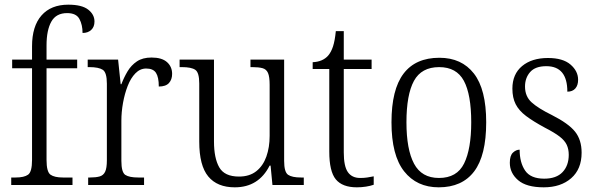

<svg xmlns="http://www.w3.org/2000/svg" viewBox="-20 -791 2550 821"><path d="M28 0V-32H47Q83 -32 100 -44Q117 -56 117 -107V-499H32V-536H117V-593Q117 -679 157.5 -725Q198 -771 272 -771Q330 -771 357 -750Q384 -729 384 -699Q384 -676 370 -663Q356 -650 333 -650Q333 -685 319.5 -710Q306 -735 267 -735Q220 -735 199.5 -698.5Q179 -662 179 -597V-536H310V-499H179V-107Q179 -56 196 -44Q213 -32 249 -32H290V0Z M357 0V-32H365Q390 -32 406 -36.5Q422 -41 429.5 -56.5Q437 -72 437 -106V-433Q437 -481 419.5 -492.5Q402 -504 362 -504H355V-536H485L496 -431H499Q510 -460 525.5 -486Q541 -512 565.5 -528.5Q590 -545 628 -545Q672 -545 694 -525.5Q716 -506 716 -475Q716 -451 702.5 -436Q689 -421 659 -421Q659 -461 647 -479.5Q635 -498 605 -498Q579 -498 559 -477.5Q539 -457 526 -423.5Q513 -390 506 -351Q499 -312 499 -275V-103Q499 -54 516 -43Q533 -32 571 -32H596V0Z M984 10Q909 10 870.5 -36.5Q832 -83 832 -185V-434Q832 -481 815 -492.5Q798 -504 758 -504H748V-536H895V-186Q895 -115 917.5 -75.5Q940 -36 1002 -36Q1047 -36 1076 -59Q1105 -82 1119 -121.5Q1133 -161 1133 -210V-428Q1133 -463 1126 -479Q1119 -495 1102.5 -499.5Q1086 -504 1059 -504H1051V-536H1195V-103Q1195 -55 1212 -43.5Q1229 -32 1267 -32H1279V0H1145L1137 -83H1133Q1086 10 984 10Z M1506 10Q1444 10 1416 -24Q1388 -58 1388 -143V-496H1317V-525Q1360 -527 1383 -553Q1396 -568 1404 -592.5Q1412 -617 1416 -658H1450V-536H1569V-496H1450V-139Q1450 -80 1467.5 -55Q1485 -30 1520 -30Q1537 -30 1550 -32Q1563 -34 1578 -37V-1Q1564 4 1545 7Q1526 10 1506 10Z M1856 10Q1762 10 1708 -58.5Q1654 -127 1654 -268Q1654 -408 1705.5 -476Q1757 -544 1859 -544Q1954 -544 2006.5 -476.5Q2059 -409 2059 -268Q2059 -126 2007.5 -58Q1956 10 1856 10ZM1857 -30Q1934 -30 1964.5 -92Q1995 -154 1995 -268Q1995 -387 1963.5 -445.5Q1932 -504 1858 -504Q1782 -504 1750 -445Q1718 -386 1718 -268Q1718 -152 1750.5 -91Q1783 -30 1857 -30Z M2305 10Q2231 10 2195.5 -20.5Q2160 -51 2160 -95Q2160 -126 2173.5 -138.5Q2187 -151 2202 -151Q2202 -96 2225.5 -61.5Q2249 -27 2307 -27Q2359 -27 2385.5 -55Q2412 -83 2412 -129Q2412 -153 2403.5 -171.5Q2395 -190 2373 -207Q2351 -224 2310 -245Q2260 -272 2229.5 -295Q2199 -318 2185 -345.5Q2171 -373 2171 -412Q2171 -474 2212.5 -508.5Q2254 -543 2323 -543Q2387 -543 2419.5 -515Q2452 -487 2452 -450Q2452 -426 2440 -412.5Q2428 -399 2406 -399Q2406 -508 2316 -508Q2269 -508 2247 -483Q2225 -458 2225 -421Q2225 -379 2253 -353.5Q2281 -328 2340 -299Q2411 -263 2439 -228Q2467 -193 2467 -138Q2467 -68 2422.5 -29Q2378 10 2305 10Z"/></svg>

Font: Noto Serif Ethiopic SemiCondensed Light
Style: Regular
Weight: 300
Width: 4
Designer: Monotype Design Team
Foundry: Monotype Imaging Inc.
Version: Version 2.102; ttfautohint (v1.8.4.7-5d5b)